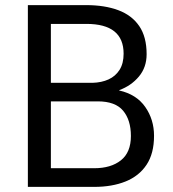

<svg xmlns="http://www.w3.org/2000/svg" viewBox="-20 -731 676 751"><path d="M348.5 0H89V-711H317Q389.5 -711 442.5 -691.2Q495.5 -671.5 524.5 -629.2Q553.5 -587 553.5 -519Q553.5 -467.5 523.2 -431.5Q493 -395.5 446.5 -378.5V-377Q513.5 -362 548 -312.8Q582.5 -263.5 582.5 -200Q582.5 -130.5 553.2 -86.5Q524 -42.5 471.2 -21.2Q418.5 0 348.5 0ZM341.5 -407Q377.5 -408 404.8 -420.5Q432 -433 447.8 -458Q463.5 -483 463.5 -521Q463.5 -637.5 318 -637.5H179V-407ZM348.5 -73Q414 -73 453 -104Q492 -135 492 -199Q492 -261.5 461.5 -298Q431 -334.5 362.5 -334.5H179V-73Z"/></svg>

Font: Roberto Sans
Style: Regular
Weight: 400
Designer: Google (font) & Cristiano Sobral (main changes)
Version: Version 1.500; ttfautohint (v1.8.4.7-5d5b-dirty)